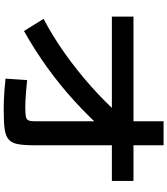

<svg xmlns="http://www.w3.org/2000/svg" viewBox="47 -905 906 1040"><g transform="rotate(90 500.0 -385.0)"><path d="M82 -168Q174 -216 266 -281Q358 -346 444 -422Q530 -498 604 -581L699 -510Q617 -417 527.5 -335.5Q438 -254 343 -186Q248 -118 148 -62ZM573 48Q549 48 524 47Q499 46 470.5 44Q442 42 406 38L414 -79Q445 -76 472 -73.5Q499 -71 521.5 -70Q544 -69 560 -69Q595 -69 611 -72Q627 -75 632 -86.5Q637 -98 637 -122V-818H767V-122Q767 -64 761 -30Q755 4 735.5 21Q716 38 677.5 43Q639 48 573 48ZM70 -538V-655H960V-538Z"/></g></svg>

Font: M PLUS 2 Thin
Style: Bold
Weight: 700
Version: Version 1.001